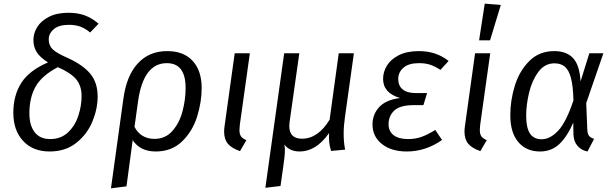

<svg xmlns="http://www.w3.org/2000/svg" viewBox="-20 -818 3351 1052"><path d="M520 -688 474 -640Q446 -663 419 -672.5Q392 -682 358 -682Q303 -682 275 -658.5Q247 -635 247 -602Q247 -569 268.5 -548Q290 -527 352 -500Q435 -462 475 -413.5Q515 -365 515 -289Q515 -222 486.5 -152.5Q458 -83 398.5 -35.5Q339 12 252 12Q160 12 106.5 -46Q53 -104 53 -200Q53 -295 96.5 -363.5Q140 -432 243 -476Q200 -503 181.5 -532Q163 -561 163 -599Q163 -635 183.5 -669Q204 -703 247.5 -725.5Q291 -748 355 -748Q407 -748 446.5 -733Q486 -718 520 -688ZM141 -197Q141 -131 170 -93.5Q199 -56 255 -56Q314 -56 353 -93Q392 -130 409.5 -184.5Q427 -239 427 -291Q427 -348 397.5 -383.5Q368 -419 297 -450Q209 -404 175 -343.5Q141 -283 141 -197Z M1085 -336Q1085 -259 1060 -179Q1035 -99 978 -43.5Q921 12 833 12Q748 12 707 -50L673 203L588 214L656 -277Q673 -403 735 -470.5Q797 -538 896 -538Q987 -538 1036 -484Q1085 -430 1085 -336ZM997 -336Q997 -472 894 -472Q765 -472 736 -260L717 -123Q733 -91 761 -74Q789 -57 826 -57Q887 -57 925.5 -101.5Q964 -146 980.5 -210Q997 -274 997 -336Z M1294 -134Q1292 -112 1292 -106Q1292 -83 1300.5 -71Q1309 -59 1330 -50L1295 10Q1249 -6 1228.5 -30.5Q1208 -55 1208 -97Q1208 -113 1211 -131L1266 -526H1349Z M1863 -86Q1863 -38 1871 2L1794 9Q1786 -17 1784 -38Q1782 -59 1783 -89Q1712 12 1622 12Q1567 12 1538 -26Q1541 -13 1541 5Q1541 37 1532 95L1517 201L1434 211L1537 -526H1620L1567 -152Q1565 -134 1565 -128Q1565 -58 1635 -58Q1722 -58 1786 -162L1836 -526H1919L1870 -176Q1863 -128 1863 -86Z M2021 -136Q2021 -191 2057.5 -231Q2094 -271 2172 -281Q2079 -308 2079 -386Q2079 -424 2100 -458.5Q2121 -493 2165 -515.5Q2209 -538 2276 -538Q2370 -538 2438 -484L2393 -435Q2366 -453 2339.5 -462.5Q2313 -472 2276 -472Q2219 -472 2190.5 -447Q2162 -422 2162 -385Q2162 -348 2186.5 -328Q2211 -308 2258 -308H2320L2300 -242H2247Q2172 -242 2140.5 -212.5Q2109 -183 2109 -137Q2109 -99 2136.5 -77.5Q2164 -56 2216 -56Q2256 -56 2289.5 -68Q2323 -80 2365 -106L2402 -51Q2312 12 2209 12Q2124 12 2072.5 -29Q2021 -70 2021 -136Z M2611 -134Q2609 -112 2609 -106Q2609 -83 2617.5 -71Q2626 -59 2647 -50L2612 10Q2566 -6 2545.5 -30.5Q2525 -55 2525 -97Q2525 -113 2528 -131L2583 -526H2666ZM2724 -791 2665 -597H2605L2636 -798Z M3161 -372 3209 -526H3286L3192 -253L3198 -107Q3199 -86 3206.5 -75Q3214 -64 3235 -57L3199 12Q3166 6 3144.5 -18.5Q3123 -43 3122 -83L3121 -146Q3088 -70 3045 -29Q3002 12 2938 12Q2864 12 2820 -39.5Q2776 -91 2776 -187Q2776 -267 2800.5 -347.5Q2825 -428 2879.5 -483Q2934 -538 3017 -538Q3085 -538 3120.5 -499Q3156 -460 3161 -372ZM2863 -186Q2863 -117 2884 -86Q2905 -55 2948 -55Q2994 -55 3038 -101.5Q3082 -148 3122 -268Q3120 -348 3108 -392Q3096 -436 3074 -453.5Q3052 -471 3018 -471Q2964 -471 2929 -423Q2894 -375 2878.5 -308.5Q2863 -242 2863 -186Z"/></svg>

Font: FiraGO Book
Style: Italic
Weight: 350
Italic angle: -8°
Designer: bBox Type GmbH
Foundry: bBox Type GmbH
Version: Version 1.001